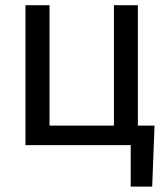

<svg xmlns="http://www.w3.org/2000/svg" viewBox="-20 -548 632 725"><path d="M76.2 -528.3H167V-73.7H410.2V-528.3H500.5V-73.7H563.5L554.7 156.7H473.6V0H76.2Z"/></svg>

Font: Roboto-o
Style: o-Regular
Weight: 400
Designer: Google
Version: Version 2.134; 2016; ttfautohint (v1.6)